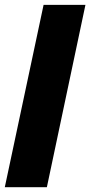

<svg xmlns="http://www.w3.org/2000/svg" viewBox="-21 -780 376 800"><path d="M-1 0 160.6 -759.8H335L174.3 0Z"/></svg>

Font: Open Sans SemiCondensed ExtraBold
Style: Italic
Weight: 800
Width: 4
Italic angle: -12°
Designer: Monotype Design Team
Foundry: Monotype Imaging Inc.
Version: Version 3.003